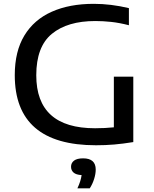

<svg xmlns="http://www.w3.org/2000/svg" viewBox="-20 -770 822 1027"><path d="M493.5 7Q59 7 59 -368Q59 -495.5 110.5 -580.2Q162 -665 256.8 -707.2Q351.5 -749.5 481.5 -749.5Q573 -749.5 669.5 -726.5V-635Q619 -648 575 -652.8Q531 -657.5 489.5 -657.5Q341 -657.5 257.5 -589Q174 -520.5 174 -367.5Q174 -84 488.5 -84Q541.5 -84 589 -89V-360H693V-10Q637.5 -1 590.8 3Q544 7 493.5 7ZM394 237.5Q404 216 409.2 199Q414.5 182 416.5 166.5Q387 165 373.5 153Q360 141 360 122Q360 101.5 376 89.2Q392 77 424.5 77Q492 77 492 137Q492 160 483.5 187.2Q475 214.5 460 237.5Z"/></svg>

Font: Encode Sans Expanded Medium
Style: Regular
Weight: 500
Width: 7
Designer: Multiple Designers
Foundry: Impallari Type
Version: Version 3.000; ttfautohint (v1.8.3) -l 8 -r 50 -G 200 -x 14 